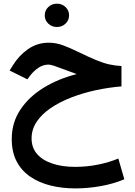

<svg xmlns="http://www.w3.org/2000/svg" viewBox="-20 -688 734 1045"><path d="M223.6 -604.5Q223.6 -631.3 242.9 -649.7Q262.2 -668 290 -668Q317.4 -668 336.7 -649.7Q356 -631.3 356 -604.5Q356 -577.6 336.7 -559.3Q317.4 -541 290 -541Q262.2 -541 242.9 -559.3Q223.6 -577.6 223.6 -604.5ZM641.1 -328.6V-217.8Q570.3 -211.9 500.2 -196.8Q430.2 -181.6 367.4 -157.2Q304.7 -132.8 256.1 -99.9Q207.5 -66.9 179.7 -25.4Q151.9 16.1 151.9 65.4Q151.9 116.2 182.1 150.6Q212.4 185.1 265.9 202.6Q319.3 220.2 388.7 220.2Q452.6 220.2 513.2 208Q573.7 195.8 624 174.8L656.7 287.6Q596.2 313 527.1 325.2Q458 337.4 389.2 337.4Q318.4 337.4 255.9 322Q193.4 306.6 145.8 274.4Q98.1 242.2 71 191.2Q43.9 140.1 43.9 68.8Q43.9 -20 90.3 -90.3Q136.7 -160.6 216.8 -210Q296.9 -259.3 397.5 -284.7Q379.4 -291.5 358.4 -299.3Q337.4 -307.1 322.3 -312.5Q293 -323.7 273.7 -330.1Q254.4 -336.4 244.6 -336.4Q214.8 -336.4 189.2 -319.1Q163.6 -301.8 146 -278.8L128.9 -256.3L32.2 -304.2L48.8 -330.6Q82.5 -385.7 132.8 -420.7Q183.1 -455.6 245.1 -455.6Q285.6 -455.6 325 -440.7Q364.3 -425.8 406.2 -405.3Q463.4 -377.4 502.2 -361.3Q541 -345.2 573 -337.9Q605 -330.6 641.1 -328.6Z"/></svg>

Font: Vazirmatn RD SemiBold
Style: Regular
Weight: 600
Designer: Saber Rastikerdar
Foundry: Saber Rastikerdar
Version: Version 32.102